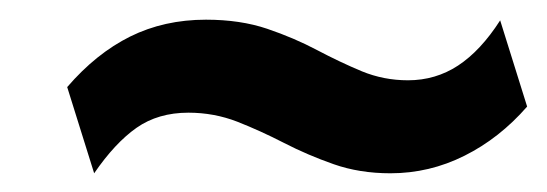

<svg xmlns="http://www.w3.org/2000/svg" viewBox="-20 -412 564 198"><path d="M77.1 -233.3 49.3 -322.2Q79.2 -356.9 114.2 -374.3Q149.3 -391.7 192.4 -391.7Q227.8 -391.7 255.6 -382.3Q283.3 -372.9 306.9 -360.4Q330.6 -347.9 353.1 -338.5Q375.7 -329.2 400.7 -329.2Q429.2 -329.2 452.4 -344.4Q475.7 -359.7 495.8 -391L523.6 -302.1Q495.1 -269.4 459 -251.4Q422.9 -233.3 382.6 -233.3Q350.7 -233.3 324 -242.7Q297.2 -252.1 272.9 -264.6Q248.6 -277.1 224.7 -286.5Q200.7 -295.8 174.3 -295.8Q143.1 -295.8 120.8 -280.2Q98.6 -264.6 77.1 -233.3Z"/></svg>

Font: Afacad
Style: Italic
Weight: 400
Italic angle: -14°
Designer: Kristian Moeller
Foundry: Dicotype
Version: Version 1.000